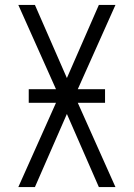

<svg xmlns="http://www.w3.org/2000/svg" viewBox="-20 -755 540 775"><path d="M54 0 206 -340H96V-395H206L54 -735H121L250 -440L379 -735H446L294 -395H404V-340H294L446 0H379L250 -295L121 0Z"/></svg>

Font: Iosevka SS04 Light
Style: Regular
Weight: 300
Monospace: yes
Designer: Belleve Invis
Foundry: Belleve Invis
Version: Version 19.0.0; ttfautohint (v1.8.4)